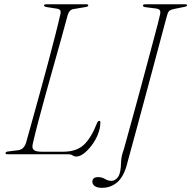

<svg xmlns="http://www.w3.org/2000/svg" viewBox="-20 -720 893 896"><path d="M299 0H17Q4 0 6 -6Q6.5 -12.5 20.5 -13.5L64.5 -19Q91.5 -22.5 101.5 -53.5Q114.5 -100 131.5 -161.2Q148.5 -222.5 167.2 -290.2Q186 -358 204 -425.5Q222 -493 237.2 -552.8Q252.5 -612.5 262.5 -657Q266 -675.5 249 -679L198 -687Q185.5 -689 185.5 -695Q185.5 -700 197 -700H382.5Q392 -700 392 -695Q392 -689 378.5 -687L325 -678Q304 -676 296 -650Q284.5 -606.5 267.5 -545.5Q250.5 -484.5 231 -415.5Q211.5 -346.5 192.5 -278Q173.5 -209.5 157.8 -149.5Q142 -89.5 132.5 -47Q128.5 -28.5 138 -20.2Q147.5 -12 174.5 -12H275.5Q337 -12 371.5 -44.5Q406 -77 432.5 -145Q436.5 -156 443 -156Q448.5 -156 448.5 -149Q448 -120.5 436.5 -92.2Q425 -64 407.2 -40.8Q389.5 -17.5 370.8 -3.5Q352 10.5 336.5 10.5Q326.5 10.5 319 5.2Q311.5 0 299 0ZM761 -652.5Q758.5 -644 748.2 -606Q738 -568 722.8 -510.8Q707.5 -453.5 689.5 -386.2Q671.5 -319 653.2 -251Q635 -183 618.8 -123.5Q602.5 -64 591.2 -22.2Q580 19.5 576 34Q560.5 100 529.8 128.2Q499 156.5 456 156.5Q433 156.5 422 148.2Q411 140 411 128.5Q411.5 106.5 437.5 106.5Q455.5 106.5 470 115.2Q484.5 124 500 124Q517.5 124 530.8 106Q544 88 545 37.5Q545.5 10 557.5 -22Q559 -27 568.5 -61.5Q578 -96 592.8 -149.5Q607.5 -203 624.8 -266.5Q642 -330 659.2 -394.2Q676.5 -458.5 691.2 -513.8Q706 -569 715.8 -606.2Q725.5 -643.5 727 -652.5Q730 -666 725.5 -672.5Q721 -679 706.5 -680.5L659.5 -686.5Q646.5 -688 647 -694.5Q647 -700 661 -700H844Q853 -700 853 -695.5Q853 -690 841 -688L794 -678.5Q779 -675.5 772 -670.8Q765 -666 761 -652.5Z"/></svg>

Font: Fraunces 72pt S000 Thin
Style: Italic
Weight: 100
Italic angle: -16°
Version: Version 1.000; ttfautohint (v1.8.3)